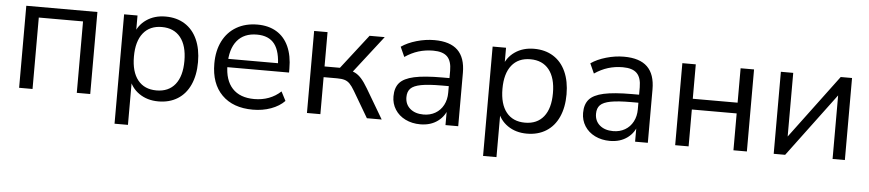

<svg xmlns="http://www.w3.org/2000/svg" viewBox="-43 -812 5688 1257"><g transform="rotate(5 2801.5 -184.0)"><path d="M87.9 -539.1H555.2V0H466.9V-469.4H176.1V0H87.9Z M1240 -269.5Q1240 -183.7 1211.5 -120.7Q1183 -57.6 1129.5 -24.2Q1075.9 9.3 1003.2 9.3Q930.1 9.3 876.8 -27.5Q823.5 -64.3 804.6 -128.4L818.8 -127.3V179.7H730.7V-539.1H818.8V-410.6H804.6Q823.7 -474.7 876.8 -511.5Q929.9 -548.3 1003.2 -548.3Q1075.9 -548.3 1129.5 -514.9Q1183 -481.4 1211.5 -418.4Q1240 -355.3 1240 -269.5ZM818.8 -269.5Q818.8 -169.1 862.1 -115.1Q905.3 -61.2 984.7 -61.2Q1064.2 -61.2 1107.4 -115.1Q1150.6 -169.1 1150.6 -269.5Q1150.6 -369.6 1107.4 -423.8Q1064.2 -477.9 984.7 -477.9Q905.3 -477.9 862.1 -423.8Q818.8 -369.6 818.8 -269.5Z M1347.2 -269.5Q1347.2 -354.2 1379 -417.3Q1410.9 -480.3 1469.7 -514.3Q1528.6 -548.3 1607.2 -548.3Q1679.8 -548.3 1732.4 -516.7Q1784.9 -485.1 1812.3 -424.5Q1839.6 -363.9 1839.6 -279.3V-253.4H1414.9V-308.1H1781.5L1763.2 -281.1Q1762.8 -384.3 1725.2 -433.5Q1687.6 -482.7 1608.8 -482.7Q1524 -482.7 1478.8 -427.7Q1433.6 -372.7 1433.6 -268.9Q1433.6 -168 1483.5 -114.4Q1533.3 -60.8 1627.7 -60.8Q1678.8 -60.8 1722.9 -77.3Q1767 -93.9 1801.5 -126.1L1832.4 -66.3Q1798.2 -30.8 1743.3 -10.7Q1688.5 9.3 1624.3 9.3Q1493.8 9.3 1420.5 -64.3Q1347.2 -137.9 1347.2 -269.5Z M1979.5 -539.1H2067.7V-313.5H2168.8L2343.9 -539.1H2443.5L2240.1 -277.2L2215.7 -304.9Q2247.1 -301.4 2269.2 -290.6Q2291.3 -279.9 2311.6 -257.4Q2331.9 -234.9 2356.1 -194L2470.6 0H2373.3L2272.7 -171.1Q2255 -201.2 2240.1 -216.4Q2225.1 -231.7 2206 -237.4Q2186.9 -243.2 2156.7 -243.2H2067.7V0H1979.5Z M2534.2 -158.1Q2534.2 -214.7 2562.4 -247.1Q2590.7 -279.4 2657.4 -294.1Q2724.1 -308.8 2843.1 -308.8H2904.4V-256H2844.1Q2755.4 -256 2707.1 -246.7Q2658.8 -237.4 2639 -217Q2619.1 -196.7 2619.1 -160.2Q2619.1 -112.7 2652.3 -84.5Q2685.4 -56.4 2740.1 -56.4Q2783.6 -56.4 2817.6 -76Q2851.6 -95.7 2870.4 -131.4Q2889.2 -167.1 2889.2 -212.5V-357.2Q2889.2 -420.7 2860.4 -449.6Q2831.5 -478.6 2767.9 -478.6Q2716.7 -478.6 2671 -464.5Q2625.4 -450.3 2582.3 -420.9L2553.1 -485.6Q2593.6 -513.9 2652.5 -530.9Q2711.3 -548 2769.8 -548Q2872.7 -548 2923.2 -499.1Q2973.6 -450.3 2973.6 -351V0H2889.9V-120.7H2902.3Q2887.3 -61.2 2840 -25.9Q2792.7 9.3 2724.5 9.3Q2670.2 9.3 2626.5 -12.1Q2582.9 -33.6 2558.5 -72Q2534.2 -110.4 2534.2 -158.1Z M3661.9 -269.5Q3661.9 -183.7 3633.4 -120.7Q3604.9 -57.6 3551.3 -24.2Q3497.8 9.3 3425 9.3Q3351.9 9.3 3298.6 -27.5Q3245.4 -64.3 3226.4 -128.4L3240.7 -127.3V179.7H3152.6V-539.1H3240.7V-410.6H3226.4Q3245.6 -474.7 3298.7 -511.5Q3351.8 -548.3 3425 -548.3Q3497.8 -548.3 3551.3 -514.9Q3604.9 -481.4 3633.4 -418.4Q3661.9 -355.3 3661.9 -269.5ZM3240.7 -269.5Q3240.7 -169.1 3283.9 -115.1Q3327.1 -61.2 3406.6 -61.2Q3486.1 -61.2 3529.3 -115.1Q3572.5 -169.1 3572.5 -269.5Q3572.5 -369.6 3529.3 -423.8Q3486.1 -477.9 3406.6 -477.9Q3327.1 -477.9 3283.9 -423.8Q3240.7 -369.6 3240.7 -269.5Z M3780.3 -158.1Q3780.3 -214.7 3808.5 -247.1Q3836.8 -279.4 3903.5 -294.1Q3970.2 -308.8 4089.2 -308.8H4150.5V-256H4090.2Q4001.5 -256 3953.2 -246.7Q3904.9 -237.4 3885.1 -217Q3865.2 -196.7 3865.2 -160.2Q3865.2 -112.7 3898.4 -84.5Q3931.5 -56.4 3986.2 -56.4Q4029.7 -56.4 4063.7 -76Q4097.7 -95.7 4116.5 -131.4Q4135.3 -167.1 4135.3 -212.5V-357.2Q4135.3 -420.7 4106.4 -449.6Q4077.6 -478.6 4014 -478.6Q3962.8 -478.6 3917.1 -464.5Q3871.5 -450.3 3828.4 -420.9L3799.2 -485.6Q3839.7 -513.9 3898.6 -530.9Q3957.4 -548 4015.9 -548Q4118.8 -548 4169.3 -499.1Q4219.7 -450.3 4219.7 -351V0H4136V-120.7H4148.4Q4133.4 -61.2 4086.1 -25.9Q4038.8 9.3 3970.6 9.3Q3916.3 9.3 3872.6 -12.1Q3829 -33.6 3804.6 -72Q3780.3 -110.4 3780.3 -158.1Z M4399.4 -539.1H4487.7V-312.9H4782.3V-539.1H4870.6V0H4782.3V-242.3H4487.7V0H4399.4Z M5046.9 -539.1H5128.1V-82.2H5099.2L5440.2 -539.1H5514.6V0H5433.8V-456.9H5463L5122.1 0H5046.9Z"/></g></svg>

Font: Min Sans VF VF
Style: Regular
Weight: 400
Designer: Jinseong-Kim, NotoSansCJK, Nunito
Foundry: Jinseong-Kim
Version: Version 1.420;Glyphs 3.1.2 (3151)